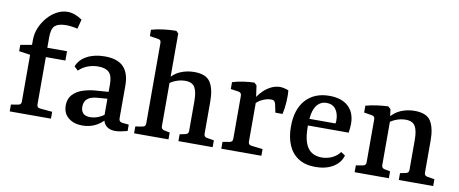

<svg xmlns="http://www.w3.org/2000/svg" viewBox="-61 -902 2771 1160"><g transform="rotate(10 1325.0 -322.0)"><path d="M274 -653Q299 -653 322 -644Q345 -635 365 -621L350 -563Q330 -568 308.5 -570.5Q287 -573 273 -572Q231 -571 211 -553Q191 -535 191 -482V-418H312V-361H192V-70Q192 -51 211 -49L287 -42V0H34V-42L77 -49Q96 -52 96 -70V-358L27 -368V-407L97 -419V-450Q97 -489 112.5 -525.5Q128 -562 153.5 -591Q179 -620 210.5 -636.5Q242 -653 274 -653Z M480 8Q428 8 394.5 -19Q361 -46 361 -95Q361 -136 385 -161.5Q409 -187 446 -199Q483 -211 522 -214L619 -221V-179L542 -173Q501 -170 481 -153Q461 -136 461 -104Q461 -78 475 -64Q489 -50 517 -50Q547 -50 575 -63Q603 -76 619 -96L628 -74Q608 -37 568.5 -14.5Q529 8 480 8ZM373 -336Q389 -379 434.5 -403Q480 -427 543 -427Q621 -427 658 -389Q695 -351 695 -275V-74Q695 -52 716 -50L756 -46V-7Q744 -4 722 1Q700 6 680 6Q648 6 628 -10.5Q608 -27 602 -64V-267Q602 -319 580.5 -339.5Q559 -360 515 -360Q482 -360 451.5 -349Q421 -338 396 -314Z M797 0V-42L840 -49Q859 -52 859 -71V-566Q859 -585 840 -587L789 -595V-634Q823 -644 865 -649Q907 -654 941 -654L955 -640V-71Q955 -54 973 -49L1008 -42V0ZM1069 0V-42L1103 -49Q1111 -51 1116.5 -56Q1122 -61 1122 -71V-255Q1122 -312 1106 -339Q1090 -366 1047 -366Q1017 -366 987 -354Q957 -342 932 -318L934 -351Q965 -393 1005.5 -410.5Q1046 -428 1092 -428Q1165 -428 1191 -386.5Q1217 -345 1217 -269V-71Q1217 -52 1236 -49L1279 -42V0Z M1467 -315Q1482 -344 1505 -370.5Q1528 -397 1557.5 -413Q1587 -429 1618 -429Q1629 -429 1644.5 -425.5Q1660 -422 1670 -417Q1673 -387 1670.5 -346.5Q1668 -306 1660 -271H1616L1605 -323Q1601 -336 1595.5 -340.5Q1590 -345 1578 -345Q1553 -345 1525 -332.5Q1497 -320 1474 -292ZM1489 -316V-71Q1489 -51 1509 -49L1578 -41V0H1332V-42L1374 -49Q1393 -52 1393 -71V-335Q1393 -355 1374 -358L1326 -365V-407Q1357 -417 1393 -422Q1429 -427 1460 -428L1475 -414Z M1723 -204Q1723 -311 1776 -369.5Q1829 -428 1921 -428Q1996 -428 2037 -390Q2078 -352 2078 -283Q2078 -272 2076.5 -257Q2075 -242 2073 -229H1791V-270H1985Q1986 -275 1986.5 -279Q1987 -283 1987 -289Q1987 -331 1967.5 -357Q1948 -383 1911 -383Q1870 -383 1846.5 -346.5Q1823 -310 1823 -224Q1823 -161 1836.5 -123.5Q1850 -86 1876 -69.5Q1902 -53 1938 -53Q1972 -53 2001.5 -67Q2031 -81 2049 -106L2075 -89Q2062 -43 2018 -16.5Q1974 10 1910 10Q1847 10 1805.5 -17Q1764 -44 1743.5 -92Q1723 -140 1723 -204Z M2421 0V-42L2456 -49Q2464 -51 2469 -56Q2474 -61 2474 -71V-255Q2474 -312 2458 -339Q2442 -366 2400 -366Q2369 -366 2339 -354Q2309 -342 2284 -318L2287 -351Q2317 -393 2357.5 -410.5Q2398 -428 2444 -428Q2517 -428 2543 -386.5Q2569 -345 2569 -269V-71Q2569 -52 2588 -49L2632 -42V0ZM2150 0V-42L2192 -49Q2211 -52 2211 -71V-336Q2211 -354 2193 -357L2144 -365V-407Q2177 -416 2213.5 -421Q2250 -426 2281 -427L2297 -413L2307 -340V-71Q2307 -53 2325 -49L2360 -42V0Z"/></g></svg>

Font: Rasa Medium
Style: Regular
Weight: 500
Designer: Anna Giedrys (Yrsa+Rasa design), David Brezina (Yrsa art-direction, Rasa art-direction, design)
Foundry: Rosetta Type Foundry
Version: Version 2.004